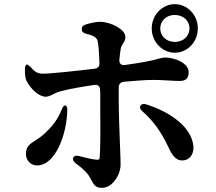

<svg xmlns="http://www.w3.org/2000/svg" viewBox="-20 -854 1040 925"><path d="M711 -717C711 -651 763 -600 822 -600C882 -600 933 -651 933 -717C933 -783 882 -834 822 -834C763 -834 711 -783 711 -717ZM100 -520C100 -501 101 -479 107 -466C128 -423 170 -388 200 -388C213 -388 225 -394 240 -402C250 -407 264 -413 283 -417C323 -427 380 -437 436 -445C452 -447 462 -438 462 -421C462 -417 463 -412 463 -408V-319C464 -235 464 -132 460 -92C459 -85 453 -83 442 -85C420 -87 392 -94 362 -102C347 -106 337 -104 333 -94C329 -85 334 -75 346 -66C375 -46 396 -25 407 -9C413 0 415 4 418 10C433 37 439 51 472 51C520 51 561 -9 561 -62C561 -75 560 -111 558 -155C555 -226 552 -320 552 -378V-433C552 -448 560 -458 576 -460C631 -465 684 -469 717 -469C741 -469 760 -468 777 -467C783 -467 789 -466 795 -466C813 -465 829 -464 846 -464C872 -464 889 -474 889 -506C889 -552 818 -577 775 -577C767 -577 760 -575 747 -572C726 -566 686 -555 583 -541C565 -538 554 -547 555 -565C557 -586 559 -606 562 -621C564 -631 569 -638 575 -648C579 -653 584 -663 584 -677C584 -713 513 -748 464 -749C441 -749 415 -743 393 -736C379 -732 373 -723 374 -713C374 -701 381 -695 396 -691C426 -684 444 -676 450 -658C454 -643 458 -600 459 -550C460 -534 452 -525 436 -523C352 -513 227 -499 185 -499C160 -499 145 -511 129 -529C118 -540 112 -545 108 -543C104 -541 100 -534 100 -520ZM105 -113C105 -79 129 -57 159 -57C246 -57 302 -205 304 -322C305 -337 301 -345 295 -346C289 -347 283 -341 277 -326C260 -282 232 -241 179 -197C175 -194 167 -189 162 -185L153 -179C123 -160 105 -148 105 -113ZM667 -317C727 -264 760 -209 787 -154C804 -117 821 -81 858 -81C892 -81 914 -109 912 -148C904 -244 796 -316 685 -351C671 -355 662 -353 657 -345C652 -336 655 -327 667 -317ZM752 -717C752 -753 781 -782 822 -782C864 -782 893 -753 893 -717C893 -681 864 -652 822 -652C781 -652 752 -681 752 -717Z"/></svg>

Font: 寒蝉锦书宋Pro Soft
Style: Regular
Weight: 700
Designer: 寒蝉锦书宋{Warren} 思源宋体{Ryoko NISHIZUKA 西塚涼子 (kana & ideographs); Frank Grießhammer (Latin, Greek & Cyrillic); Wenlong ZHANG 
Foundry: Adobe & ChillType
Version: Version 2.000;Glyphs 3.1.1 (3135)